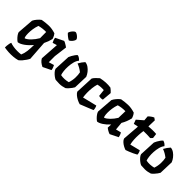

<svg xmlns="http://www.w3.org/2000/svg" viewBox="100 -1769 3024 3024"><g transform="rotate(45 1612.0 -257.0)"><path d="M493 -407Q476 -334 443 -269L466 60Q456 82 436.5 111Q417 140 393.5 167Q370 194 347 210Q304 222 253 226.5Q202 231 151 228Q100 225 57 217Q56 201 58 177.5Q60 154 64.5 131Q69 108 76 94Q108 106 149.5 112.5Q191 119 235 119Q279 119 316 114Q339 61 346 3.5Q353 -54 354 -135Q299 -69 241 -28.5Q183 12 141 16Q126 8 104.5 -12.5Q83 -33 64.5 -58.5Q46 -84 40 -107L61 -383Q76 -415 104 -447.5Q132 -480 160 -500Q232 -513 300 -515.5Q368 -518 450 -492Q461 -480 470 -463Q479 -446 485.5 -430.5Q492 -415 493 -407ZM178 -106Q216 -120 262 -167Q308 -214 345 -278L344 -415Q303 -416 264 -411Q225 -406 190 -396Q172 -346 164.5 -294.5Q157 -243 157.5 -199.5Q158 -156 164 -130Q170 -104 178 -106Z M689 -573Q637 -601 595 -647Q596 -663 608.5 -683.5Q621 -704 638.5 -721.5Q656 -739 672 -743Q688 -743 708 -730.5Q728 -718 745 -700.5Q762 -683 765 -667Q764 -650 751 -629.5Q738 -609 721 -593.5Q704 -578 689 -573ZM799 -134Q806 -122 816 -97.5Q826 -73 828 -50L693 16Q617 -19 589 -74L610 -388L537 -366Q530 -378 520 -402.5Q510 -427 508 -450L643 -516Q653 -515 672 -505Q691 -495 709.5 -483Q728 -471 738 -463L710 -243V-107Z M1116 -516Q1156 -512 1190 -488Q1224 -464 1250 -430.5Q1276 -397 1290 -361L1282 -121Q1274 -105 1257.5 -82.5Q1241 -60 1221.5 -39Q1202 -18 1183 -4Q1153 5 1126 10.5Q1099 16 1065.5 16Q1032 16 982 12Q962 4 935 -16.5Q908 -37 886 -62.5Q864 -88 858 -111L871 -383Q879 -403 892.5 -427.5Q906 -452 922.5 -475Q939 -498 955 -510Q981 -503 1000 -488.5Q1019 -474 1029 -460Q1002 -428 989 -378Q976 -328 973 -274Q970 -220 975.5 -173.5Q981 -127 991 -101Q1033 -93 1075.5 -95.5Q1118 -98 1155 -108Q1176 -169 1178 -232.5Q1180 -296 1169 -343Q1135 -369 1107.5 -384.5Q1080 -400 1044 -414Q1062 -447 1077.5 -468.5Q1093 -490 1116 -516Z M1484 -96 1721 -154Q1728 -145 1735.5 -119Q1743 -93 1742 -73Q1700 -55 1657.5 -38Q1615 -21 1579.5 -7Q1544 7 1522 16Q1491 8 1457 -9Q1423 -26 1395 -49.5Q1367 -73 1355 -97L1369 -403Q1383 -428 1408.5 -453.5Q1434 -479 1459 -500Q1517 -513 1572.5 -516Q1628 -519 1679 -511Q1692 -503 1712.5 -484Q1733 -465 1743 -453L1729 -293Q1691 -280 1646 -293L1633 -409Q1600 -412 1568 -410Q1536 -408 1501 -399Q1487 -353 1481 -299.5Q1475 -246 1476 -193Q1477 -140 1484 -96Z M2294 -129Q2303 -117 2312 -95Q2321 -73 2323 -50L2188 16Q2164 9 2136.5 -7Q2109 -23 2095 -36L2099 -109Q2049 -54 1998 -21Q1947 12 1909 16Q1894 8 1872.5 -12.5Q1851 -33 1832.5 -58.5Q1814 -84 1808 -107L1829 -383Q1844 -415 1872 -447.5Q1900 -480 1928 -500Q2000 -513 2068 -515.5Q2136 -518 2218 -492Q2229 -480 2238 -463Q2247 -446 2253.5 -430.5Q2260 -415 2261 -407Q2251 -363 2234.5 -321Q2218 -279 2195 -241L2207 -107ZM1946 -106Q1982 -119 2025.5 -162Q2069 -205 2105 -264L2109 -415Q2068 -416 2030 -411Q1992 -406 1958 -396Q1940 -346 1932.5 -294.5Q1925 -243 1925.5 -199.5Q1926 -156 1932 -130Q1938 -104 1946 -106Z M2704 -140Q2711 -131 2719 -108Q2727 -85 2726 -65Q2699 -49 2664 -33Q2629 -17 2596.5 -4Q2564 9 2542 16Q2516 8 2485 -9Q2454 -26 2429.5 -49.5Q2405 -73 2398 -97L2420 -383L2343 -368L2318 -436L2421 -525L2414 -605Q2431 -623 2455 -640.5Q2479 -658 2501 -667L2538 -641L2534 -502Q2575 -506 2618.5 -507Q2662 -508 2705 -504L2715 -424L2684 -392Q2604 -398 2531 -395Q2524 -350 2521 -297Q2518 -244 2521 -192.5Q2524 -141 2535 -98Z M3020 -516Q3060 -512 3094 -488Q3128 -464 3154 -430.5Q3180 -397 3194 -361L3186 -121Q3178 -105 3161.5 -82.5Q3145 -60 3125.5 -39Q3106 -18 3087 -4Q3057 5 3030 10.5Q3003 16 2969.5 16Q2936 16 2886 12Q2866 4 2839 -16.5Q2812 -37 2790 -62.5Q2768 -88 2762 -111L2775 -383Q2783 -403 2796.5 -427.5Q2810 -452 2826.5 -475Q2843 -498 2859 -510Q2885 -503 2904 -488.5Q2923 -474 2933 -460Q2906 -428 2893 -378Q2880 -328 2877 -274Q2874 -220 2879.5 -173.5Q2885 -127 2895 -101Q2937 -93 2979.5 -95.5Q3022 -98 3059 -108Q3080 -169 3082 -232.5Q3084 -296 3073 -343Q3039 -369 3011.5 -384.5Q2984 -400 2948 -414Q2966 -447 2981.5 -468.5Q2997 -490 3020 -516Z"/></g></svg>

Font: Langar
Style: Regular
Weight: 400
Designer: Alessia Mazzarella
Foundry: Typeland
Version: Version 1.001; ttfautohint (v1.8.3)